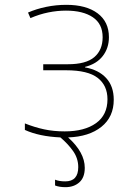

<svg xmlns="http://www.w3.org/2000/svg" viewBox="-20 -558 570 795"><path d="M251 217Q226 217 208 210V186Q225 193 250 193Q304 193 304 134Q304 98 283 68Q262 38 230 11Q142 7 83 -20V-47Q123 -31 162.5 -22.5Q202 -14 248 -14Q330 -14 377.5 -48Q425 -82 425 -147Q425 -204 384.5 -235.5Q344 -267 254 -267H159V-292H261Q336 -292 370.5 -321.5Q405 -351 405 -404Q405 -459 364.5 -486.5Q324 -514 253 -514Q217 -514 180 -506.5Q143 -499 106 -483L96 -506Q130 -521 171 -529.5Q212 -538 255 -538Q337 -538 384 -503Q431 -468 431 -404Q431 -359 405.5 -326Q380 -293 332 -281V-279Q388 -269 419.5 -235Q451 -201 451 -145Q451 -74 400 -33Q349 8 262 11Q331 73 331 137Q331 177 308.5 197Q286 217 251 217Z"/></svg>

Font: Noto Sans Mono Condensed Thin
Style: Regular
Weight: 100
Width: 3
Designer: Monotype Design Team
Foundry: Monotype Imaging Inc.
Version: Version 2.014; ttfautohint (v1.8.4.7-5d5b)